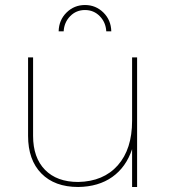

<svg xmlns="http://www.w3.org/2000/svg" viewBox="-20 -746 677 766"><path d="M234 -621H214Q215 -666 245.5 -696Q276 -726 319 -726Q362 -726 392.5 -696Q423 -666 424 -621H404Q402 -657 378 -681.5Q354 -706 319 -706Q284 -706 260 -681.5Q236 -657 234 -621ZM507 -517H527V0H507V-151Q483 -79 428 -40Q373 -1 292 0Q198 0 145 -54Q92 -108 92 -204V-517H112V-204Q112 -117 159.5 -68.5Q207 -20 292 -20Q393 -22 450 -86.5Q507 -151 507 -264Z"/></svg>

Font: Montserrat arm Thin
Style: Regular
Weight: 250
Designer: Julieta Ulanovsky
Foundry: Julieta Ulanovsky
Version: Version 6.000;PS 006.000;hotconv 1.0.88;makeotf.lib2.5.64775